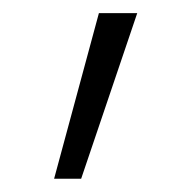

<svg xmlns="http://www.w3.org/2000/svg" viewBox="-20 -705 291 291"><path d="M62 -434.1 129.9 -685.1H188L103 -434.1Z"/></svg>

Font: Fira Sans Compressed Light
Style: Regular
Weight: 300
Width: 1
Designer: Carrois Corporate & Edenspiekermann AG
Foundry: Carrois Corporate GbR & Edenspiekermann AG
Version: Version 4.203;PS 004.203;hotconv 1.0.88;makeotf.lib2.5.64775